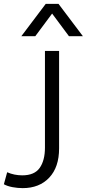

<svg xmlns="http://www.w3.org/2000/svg" viewBox="-143 -760 448 991"><path d="M-26 211Q-52 211 -78.5 206Q-105 201 -123 191L-106 129Q-70 145 -28 145Q35 145 62 106.5Q89 68 89 2V-497H162V6Q162 103 111 157Q60 211 -26 211ZM285 -573H213L126 -690L39 -573H-33L93 -740H159Z"/></svg>

Font: LivvicRegular
Style: Regular
Weight: 400
Designer: Jacques Le Bailly, Baron von Fonthausen
Version: Version 1.001; ttfautohint (v1.8.2)